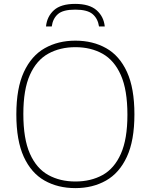

<svg xmlns="http://www.w3.org/2000/svg" viewBox="-20 -958 775 987"><path d="M367.5 9Q277.5 9 209 -29.8Q140.5 -68.5 102.2 -152Q64 -235.5 64 -370Q64 -504.5 102.8 -588Q141.5 -671.5 210 -710.2Q278.5 -749 367.5 -749Q457.5 -749 526 -710.2Q594.5 -671.5 632.8 -588Q671 -504.5 671 -370Q671 -235.5 632.2 -152Q593.5 -68.5 525 -29.8Q456.5 9 367.5 9ZM367.5 -25Q447 -25 507.2 -58.2Q567.5 -91.5 601.2 -167Q635 -242.5 635 -368Q635 -496 601.2 -572Q567.5 -648 507.2 -681.8Q447 -715.5 367.5 -715.5Q288.5 -715.5 228 -682Q167.5 -648.5 133.8 -573.2Q100 -498 100 -372Q100 -244 133.8 -168Q167.5 -92 228 -58.5Q288.5 -25 367.5 -25ZM216.5 -822Q221.5 -873 257.2 -905.5Q293 -938 366.5 -938Q440 -938 476.8 -905.2Q513.5 -872.5 518.5 -822H489Q483 -862.5 456 -885.5Q429 -908.5 366.5 -908.5Q304 -908.5 277.8 -885.5Q251.5 -862.5 246 -822Z"/></svg>

Font: Encode Sans Semi Expanded Thin
Style: Regular
Weight: 100
Width: 6
Designer: Multiple Designers
Foundry: Impallari Type
Version: Version 3.000; ttfautohint (v1.8.3) -l 8 -r 50 -G 200 -x 14 